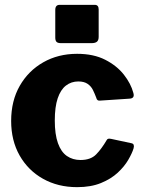

<svg xmlns="http://www.w3.org/2000/svg" viewBox="-20 -762 593 792"><path d="M298 -540Q366 -540 414 -515.5Q462 -491 491 -454Q520 -417 530 -379Q537 -356 514 -355L393 -347Q380 -345 377 -359Q371 -375 363.5 -390.5Q356 -406 341.5 -416Q327 -426 303 -426Q274 -426 252 -409Q230 -392 218 -356.5Q206 -321 206 -265Q206 -208 219 -171.5Q232 -135 256 -118.5Q280 -102 312 -102Q354 -102 376.5 -125Q399 -148 420 -184Q422 -188 426 -189.5Q430 -191 439 -189L523 -171Q536 -168 531 -150Q525 -130 509 -102.5Q493 -75 465.5 -49.5Q438 -24 396.5 -7Q355 10 298 10Q219 10 157.5 -24.5Q96 -59 61 -120.5Q26 -182 26 -263Q26 -346 61.5 -408Q97 -470 158.5 -505Q220 -540 298 -540ZM387 -723V-610Q387 -596 380 -590Q373 -584 357 -584H232Q218 -584 213 -589.5Q208 -595 208 -607V-721Q208 -742 226 -742H371Q387 -742 387 -723Z"/></svg>

Font: Libre Franklin Thin ExtraBold
Style: Regular
Weight: 800
Version: Version 3.000